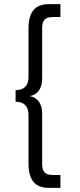

<svg xmlns="http://www.w3.org/2000/svg" viewBox="-20 -708 388 936"><path d="M56 -268.5Q119 -268.5 119 -334V-571.5Q119 -627 142.2 -657.5Q165.5 -688 221.5 -688H274.5V-625H237Q210 -625 197.8 -612.5Q185.5 -600 185.5 -573V-325.5Q185.5 -290.5 170.5 -268Q155.5 -245.5 126 -239.5Q156 -233 170.8 -210.8Q185.5 -188.5 185.5 -154.5V93Q185.5 118 196.5 131.5Q207.5 145 237 145H274.5V208H221.5Q165.5 208 142.2 177.5Q119 147 119 91.5V-146Q119 -212 56 -212Z"/></svg>

Font: League Spartan
Style: Regular
Weight: 350
Foundry: The League of Moveable Type
Version: Version 2.002